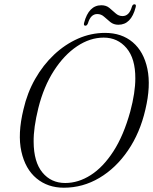

<svg xmlns="http://www.w3.org/2000/svg" viewBox="-20 -864 714 896"><path d="M470 -710.5Q548 -710.5 599.5 -666.8Q651 -623 667.8 -542.8Q684.5 -462.5 658.5 -353Q633.5 -244 577.2 -161.8Q521 -79.5 443.8 -33.8Q366.5 12 278 12Q203 12 150.5 -31.5Q98 -75 79.8 -156.8Q61.5 -238.5 89.5 -353.5Q107 -430.5 144 -495.5Q181 -560.5 232.2 -608.8Q283.5 -657 344.2 -683.8Q405 -710.5 470 -710.5ZM284.5 -10Q345.5 -10 403.2 -46.8Q461 -83.5 509 -157.5Q557 -231.5 588 -344Q611.5 -432 611.5 -498Q612 -590.5 570.5 -639.5Q529 -688.5 464 -688.5Q400 -688.5 339.5 -648Q279 -607.5 231.5 -533.8Q184 -460 159 -360Q147.5 -313.5 142 -274.2Q136.5 -235 137 -202Q137.5 -108 178 -59Q218.5 -10 284.5 -10ZM532.5 -748.5Q510.5 -748.5 495 -761Q479.5 -773.5 465.8 -786Q452 -798.5 434 -798.5Q403 -798.5 390.5 -755.5Q386 -744 378.5 -744Q369 -744 372.5 -757.5Q394 -839.5 453 -839.5Q475.5 -839.5 490.5 -827Q505.5 -814.5 519.5 -801.8Q533.5 -789 552 -789Q583 -789 595.5 -832.5Q599 -844 607.5 -844Q617 -844 613 -830Q592 -748.5 532.5 -748.5Z"/></svg>

Font: Fraunces 144pt Soft Light
Style: Italic
Weight: 300
Italic angle: -16°
Version: Version 1.000;[b76b70a41]